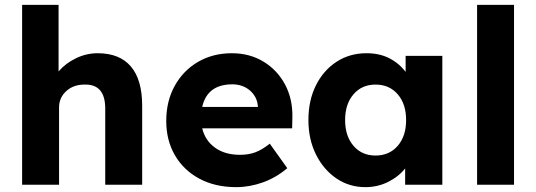

<svg xmlns="http://www.w3.org/2000/svg" viewBox="-20 -760 2207 790"><path d="M71 0V-740H221V-466Q249 -499 292 -520Q335 -541 382 -541Q472 -541 518.5 -486.5Q565 -432 565 -325V0H413V-313Q413 -415 327 -412Q282 -412 252.5 -385Q223 -358 223 -318V0Z M952 10Q865 10 800 -25Q735 -60 699.5 -121.5Q664 -183 664 -262Q664 -344 699 -407Q734 -470 795 -505.5Q856 -541 934 -541Q1007 -541 1064 -506.5Q1121 -472 1153 -412Q1185 -352 1183 -275L1182 -232H812Q824 -182 864.5 -152.5Q905 -123 968 -123Q1003 -123 1031 -133.5Q1059 -144 1090 -169L1162 -68Q1116 -29 1061.5 -9.5Q1007 10 952 10ZM936 -413Q833 -413 812 -320H1041V-323Q1038 -362 1008.5 -387.5Q979 -413 936 -413Z M1483 10Q1417 10 1364 -26Q1311 -62 1280 -124.5Q1249 -187 1249 -266Q1249 -347 1280 -409Q1311 -471 1365 -506Q1419 -541 1488 -541Q1542 -541 1582.5 -520Q1623 -499 1649 -464V-530H1800V0H1647V-67Q1620 -33 1577 -11.5Q1534 10 1483 10ZM1525 -120Q1582 -120 1616.5 -160Q1651 -200 1651 -266Q1651 -332 1616.5 -372Q1582 -412 1525 -412Q1469 -412 1434.5 -372Q1400 -332 1400 -266Q1400 -200 1434.5 -160Q1469 -120 1525 -120Z M1943 0V-740H2095V0Z"/></svg>

Font: Readex Pro bold
Style: Bold
Weight: 700
Designer: Bonnie Shaver-Troup, Thomas Jockin
Foundry: Lexend
Version: Version 1.200; ttfautohint (v1.8.3)